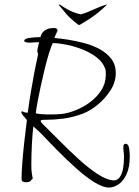

<svg xmlns="http://www.w3.org/2000/svg" viewBox="-20 -818 624 864"><path d="M471 26Q443 26 404.5 2Q366 -22 323.5 -60Q281 -98 238 -141.5Q195 -185 158 -224L130 -249Q126 -216 123.5 -168.5Q121 -121 121 -74Q121 -49 124 -32.5Q127 -16 127 -17Q127 -12 124.5 -11.5Q122 -11 121 -8Q119 -3 112.5 -0.5Q106 2 99 2Q88 2 82.5 -1Q77 -4 77 -14Q77 -38 80 -79.5Q83 -121 88.5 -172.5Q94 -224 101 -278Q91 -289 83.5 -298.5Q76 -308 76 -313Q76 -317 82 -317Q88 -311 105 -311Q111 -357 119 -405Q127 -453 135.5 -497Q144 -541 151 -572V-574Q151 -578 149.5 -580.5Q148 -583 148 -587Q148 -593 151 -607Q154 -621 156 -628H150Q140 -628 129.5 -627Q119 -626 111 -626Q89 -627 89 -634Q89 -644 113.5 -647.5Q138 -651 162 -651Q166 -670 181.5 -681Q197 -692 223 -692Q239 -692 239 -680Q234 -668 231.5 -663.5Q229 -659 225 -647Q251 -645 286.5 -639.5Q322 -634 359.5 -624Q397 -614 429 -596.5Q461 -579 481 -553Q501 -527 501 -489Q501 -449 477.5 -412Q454 -375 420.5 -347.5Q387 -320 356 -308Q310 -290 266.5 -284.5Q223 -279 191 -279H180Q163 -279 163 -274Q163 -269 173 -259Q208 -225 249.5 -183Q291 -141 334.5 -101.5Q378 -62 418 -35.5Q458 -9 490 -6Q509 -6 519.5 -21.5Q530 -37 534 -61Q538 -85 538 -110Q538 -124 536.5 -135Q535 -146 535 -155Q535 -171 544 -171Q558 -171 561 -151Q564 -131 564 -115Q564 -64 549 -33Q534 -2 512.5 12Q491 26 471 26ZM204 -303Q218 -303 232 -303.5Q246 -304 256 -305Q285 -308 319.5 -321.5Q354 -335 385 -358Q416 -381 436 -412Q456 -443 456 -481Q456 -487 456 -493.5Q456 -500 454 -507Q444 -537 416 -559Q388 -581 351 -595.5Q314 -610 278.5 -617Q243 -624 218 -624H217Q210 -609 200.5 -578.5Q191 -548 181.5 -509Q172 -470 163.5 -431Q155 -392 149 -359.5Q143 -327 141 -309Q144 -306 163 -304.5Q182 -303 204 -303ZM460 -797.5Q462.1 -797.5 461 -796.5Q442.5 -777.9 416.7 -757.3Q391 -736.7 343.6 -708.9L337.4 -705.8H335.4Q332.3 -705.8 329.2 -708.9Q296.2 -734.7 278.7 -754.8Q261.2 -774.9 245.8 -794.4Q242.7 -797.5 248.9 -797.5Q249.9 -797.5 250.9 -796.5Q270.5 -782.1 293.7 -770.7Q316.8 -759.4 343.6 -753.2Q369.4 -760.4 400.3 -774.9Q431.2 -789.3 455.9 -796.5Q457.9 -797.5 460 -797.5Z"/></svg>

Font: Bilbo
Style: Regular
Weight: 400
Designer: Robert E. Leuschke
Foundry: Robert E. Leuschke
Version: Version 1.100